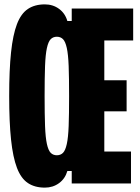

<svg xmlns="http://www.w3.org/2000/svg" viewBox="-20 -839 640 878"><path d="M185 19Q139 19 107.5 -2Q76 -23 57.5 -71.5Q39 -120 30.5 -200.5Q22 -281 22 -400Q22 -519 30.5 -599.5Q39 -680 57.5 -728.5Q76 -777 107.5 -798Q139 -819 185 -819Q222 -819 250 -798.5Q278 -778 288 -743H308V-800H589V-654H457V-472H559V-330H457V-146H579V0H308V-57H288Q278 -22 250 -1.5Q222 19 185 19ZM240 -129Q257 -129 268 -140Q279 -151 285.5 -180.5Q292 -210 294 -263Q296 -316 296 -399Q296 -484 294 -537Q292 -590 285.5 -619.5Q279 -649 268 -660Q257 -671 240 -671Q223 -671 212 -660Q201 -649 194.5 -619.5Q188 -590 186 -537Q184 -484 184 -400Q184 -316 186 -263Q188 -210 194.5 -180.5Q201 -151 212 -140Q223 -129 240 -129Z"/></svg>

Font: Martian Mono Condensed
Style: Bold
Weight: 700
Width: 3
Designer: Roman Shamin
Foundry: Evil Martians
Version: Version 1.000